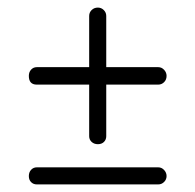

<svg xmlns="http://www.w3.org/2000/svg" viewBox="-20 -549 515 506"><path d="M215 -190V-326H77Q56 -326 56 -349Q56 -359 62 -365.5Q68 -372 77 -372H215V-507Q215 -516 221.5 -522.5Q228 -529 238 -529Q247 -529 253.5 -522.5Q260 -516 260 -507V-372H397Q406 -372 412.5 -365Q419 -358 419 -349Q419 -339 412.5 -332.5Q406 -326 397 -326H260V-190Q260 -181 254 -175Q248 -169 238 -169Q228 -169 221.5 -175Q215 -181 215 -190ZM77 -108H397Q406 -108 412.5 -101Q419 -94 419 -85Q419 -76 412.5 -69.5Q406 -63 397 -63H77Q68 -63 62 -69Q56 -75 56 -85Q56 -95 62 -101.5Q68 -108 77 -108Z"/></svg>

Font: Dosis
Style: Light
Weight: 300
Designer: Edgar Tolentino, Pablo Impallari, Igino Marini
Foundry: Edgar Tolentino, Pablo Impallari, Igino Marini
Version: Version 1.007